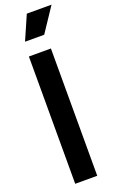

<svg xmlns="http://www.w3.org/2000/svg" viewBox="-186 -1030 651 1073"><g transform="rotate(-20 139.5 -493.0)"><path d="M61 -757H192V0H61ZM132 -986H279L183 -842H69Z"/></g></svg>

Font: Evergrow Sans
Style: Bold
Weight: 700
Foundry: 10Web
Version: Version 1.000